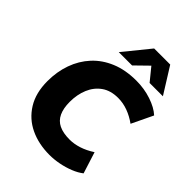

<svg xmlns="http://www.w3.org/2000/svg" viewBox="-263 -1077 1224 1224"><g transform="rotate(45 349.5 -465.0)"><path d="M405 11Q307 11 230 -25.5Q153 -62 108 -134.5Q63 -207 63 -313Q63 -398 89 -471Q115 -544 165.5 -599Q216 -654 290.5 -685Q365 -716 462 -716Q534 -716 598 -694.5Q662 -673 699 -639L630 -495Q590 -524 546.5 -540Q503 -556 458 -556Q391 -556 346.5 -524.5Q302 -493 279.5 -439.5Q257 -386 257 -320Q257 -262 275 -223.5Q293 -185 330.5 -167Q368 -149 427 -149Q466 -149 508.5 -162.5Q551 -176 596 -205L642 -60Q614 -38 574 -22Q534 -6 490 2.5Q446 11 405 11ZM254 -765 397 -941H542L652 -765H532L462 -851L374 -765Z"/></g></svg>

Font: Nunito Sans 12pt Black
Style: Italic
Weight: 900
Italic angle: -9°
Designer: Vernon Adams
Foundry: Vernon Adams
Version: Version 3.101;gftools[0.9.27]